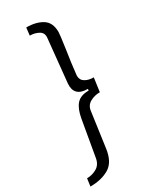

<svg xmlns="http://www.w3.org/2000/svg" viewBox="-240 -741 770 955"><g transform="rotate(-30 145.0 -263.5)"><path d="M223 -586Q223 -573 212 -496Q200 -420 193 -352Q193 -327 213 -315Q233 -303 262 -303L251 -224Q220 -224 195 -210Q170 -196 166 -167L138 34Q128 107 84 133Q40 159 -24 159L-18 115Q12 115 38 100Q64 85 70 51L106 -156Q115 -208 137.5 -233.5Q160 -259 207 -259L208 -268Q129 -268 135 -341L160 -589Q163 -617 140.5 -629.5Q118 -642 90 -642L95 -686Q151 -686 187 -663.5Q223 -641 223 -586Z"/></g></svg>

Font: Chivo Light Italic
Style: Regular
Weight: 300
Italic angle: -8.05°
Designer: Hector Gatti
Foundry: Omnibus-Type
Version: Version 1.007